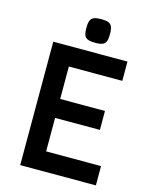

<svg xmlns="http://www.w3.org/2000/svg" viewBox="-129 -965 819 1047"><g transform="rotate(15 280.5 -441.5)"><path d="M88.9 -696.8H507.8V-587.9H206.1V-404.8H459V-297.9H206.1V-108.9H516.1V0H88.9ZM311 -750Q291 -750 278.1 -752.9Q265.1 -755.9 257.3 -763.2Q249.5 -770.5 246.6 -783.2Q243.7 -795.9 243.7 -815.9Q243.7 -835.9 246.6 -848.9Q249.5 -861.8 257.3 -869.6Q265.1 -877.4 278.1 -880.4Q291 -883.3 311 -883.3Q330.6 -883.3 343.3 -880.4Q356 -877.4 363.5 -869.6Q371.1 -861.8 374 -848.9Q377 -835.9 377 -815.9Q377 -795.9 374 -783.2Q371.1 -770.5 363.5 -763.2Q356 -755.9 343.3 -752.9Q330.6 -750 311 -750Z"/></g></svg>

Font: Doppio One
Style: Regular
Weight: 400
Designer: Szymon Celej
Foundry: Szymon Celej
Version: Version 1.002